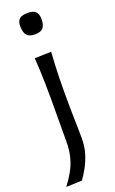

<svg xmlns="http://www.w3.org/2000/svg" viewBox="-184 -812 637 1059"><g transform="rotate(-20 134.0 -282.5)"><path d="M7.2 205 100.2 201.8Q116.6 178.8 134.9 146.6Q153.2 114.5 166.3 73Q179.4 31.4 179.4 -19.6Q179.4 -54.2 178.5 -90.4Q177.6 -126.5 176.6 -172.8Q175.7 -219.1 175.7 -282.6Q175.7 -329.5 176.6 -369.7Q177.4 -409.9 179.3 -447.5Q181.2 -485 183.8 -524.1L86.6 -521.3Q89.3 -482.8 90.9 -445.6Q92.4 -408.4 93.3 -368.8Q94.2 -329.2 94.2 -282.6L93.4 -31.6Q93.4 21.2 82.6 61.8Q71.9 102.5 52.5 136.7Q33.2 170.9 7.2 205ZM133.1 -644.4Q166.7 -644.4 181.1 -660.2Q195.6 -676 195.6 -712Q195.6 -742.1 181.3 -755.9Q167.1 -769.8 134.4 -769.8Q101.2 -769.8 86.3 -756.9Q71.5 -744.1 71.5 -716.1Q71.5 -677.2 86 -660.8Q100.5 -644.4 133.1 -644.4Z"/></g></svg>

Font: Pinar FD VF
Style: Regular
Weight: 300
Designer: Amin Abedi
Version: Version 2.000